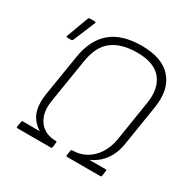

<svg xmlns="http://www.w3.org/2000/svg" viewBox="-150 -813 953 958"><g transform="rotate(30 326.0 -333.5)"><path d="M70 0Q63 0 64 -7L69 -36Q70 -43 76 -43H171L172 -44Q149 -58 131.5 -80.5Q114 -103 107.5 -136.5Q101 -170 108 -218L146 -454Q163 -561 226 -614Q289 -667 402 -667Q520 -667 574 -605.5Q628 -544 611 -435L575 -208Q568 -161 551 -129Q534 -97 511 -76.5Q488 -56 461 -44V-43H553Q560 -43 558 -36L554 -6Q553 0 546 0H356Q348 0 350 -7L354 -34Q355 -41 361 -41Q404 -41 439.5 -61Q475 -81 498.5 -117.5Q522 -154 530 -201L567 -435Q581 -522 539.5 -574Q498 -626 399 -626Q308 -626 255.5 -585.5Q203 -545 189 -451L149 -201Q138 -130 170.5 -85.5Q203 -41 268 -41Q274 -41 272 -34L269 -7Q267 0 261 0ZM58 -516Q51 -516 54 -525L100 -649Q102 -655 109 -655H138Q141 -655 142.5 -652.5Q144 -650 142 -647L90 -522Q87 -516 80 -516Z"/></g></svg>

Font: Sofia Sans ExtraLight
Style: Italic
Weight: 250
Italic angle: -9°
Version: Version 4.100-B